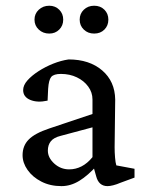

<svg xmlns="http://www.w3.org/2000/svg" viewBox="-20 -632 503 660"><path d="M191.4 7.8Q152.3 7.8 122.1 -7.8Q91.8 -23.4 74.7 -47.9Q57.6 -72.3 57.6 -98.6Q57.6 -130.9 78.6 -152.3Q99.6 -173.8 149.4 -190.4L297.9 -240.2V-290Q297.9 -314.5 283.2 -334.5Q268.6 -354.5 244.1 -366.2Q219.7 -377.9 189.5 -377.9Q165 -377.9 156.2 -367.7Q147.5 -357.4 145.5 -327.1L143.6 -286.1Q108.4 -278.3 84 -288.6Q59.6 -298.8 59.6 -322.3Q59.6 -338.9 74.2 -355.5Q88.9 -372.1 112.3 -387.2Q135.7 -402.3 162.6 -413.1Q189.5 -423.8 215.8 -427.7Q287.1 -427.7 331.1 -390.1Q375 -352.5 376 -290L374 -126Q374 -108.4 375.5 -90.3Q377 -72.3 379.9 -63.5L442.4 -51.8V-21.5L394.5 -3.9Q380.9 2 369.1 4.9Q357.4 7.8 349.6 7.8Q319.3 7.8 310.5 -26.4L299.8 -64.5H314.5Q282.2 -28.3 252.4 -10.3Q222.7 7.8 191.4 7.8ZM217.8 -49.8Q240.2 -49.8 260.3 -60.1Q280.3 -70.3 297.9 -91.8V-194.3L188.5 -165Q165 -159.2 154.8 -146.5Q144.5 -133.8 144.5 -114.3Q144.5 -89.8 166.5 -69.8Q188.5 -49.8 217.8 -49.8ZM149.4 -516.6Q127.9 -516.6 113.3 -530.3Q98.6 -543.9 98.6 -564.5Q98.6 -585 113.3 -598.6Q127.9 -612.3 149.4 -612.3Q169.9 -612.3 183.6 -598.6Q197.3 -585 197.3 -564.5Q197.3 -543.9 183.6 -530.3Q169.9 -516.6 149.4 -516.6ZM303.7 -516.6Q282.2 -516.6 268.1 -530.3Q253.9 -543.9 253.9 -564.5Q253.9 -585 268.1 -598.6Q282.2 -612.3 303.7 -612.3Q325.2 -612.3 338.9 -598.6Q352.5 -585 352.5 -564.5Q352.5 -543.9 338.9 -530.3Q325.2 -516.6 303.7 -516.6Z"/></svg>

Font: Crimson Pro ExtraLight
Style: Regular
Weight: 400
Version: Version 1.002